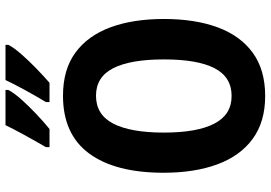

<svg xmlns="http://www.w3.org/2000/svg" viewBox="-163 -811 984 698"><g transform="rotate(-90 329.0 -462.0)"><path d="M609 -358Q609 -245 578.5 -162.5Q548 -80 486 -35Q424 10 329 10Q235 10 173 -35.5Q111 -81 80.5 -164Q50 -247 50 -359Q50 -535 120 -630Q190 -725 330 -725Q425 -725 486.5 -680Q548 -635 578.5 -553Q609 -471 609 -358ZM196 -358Q196 -238 228.5 -175Q261 -112 329 -112Q398 -112 430 -174Q462 -236 462 -358Q462 -480 430 -542.5Q398 -605 330 -605Q261 -605 228.5 -542Q196 -479 196 -358ZM515 -924Q506 -905 481.5 -877Q457 -849 428 -821Q399 -793 377 -774H307V-787Q331 -827 353.5 -868.5Q376 -910 387 -934H515ZM351 -924Q341 -904 317 -877Q293 -850 264 -822.5Q235 -795 209 -774H143V-787Q167 -828 189 -868.5Q211 -909 223 -934H351Z"/></g></svg>

Font: Noto Sans Malayalam Condensed
Style: Bold
Weight: 700
Width: 3
Designer: Jelle Bosma - Monotype Design Team
Foundry: Monotype Imaging Inc.
Version: Version 2.104; ttfautohint (v1.8.4.7-5d5b)